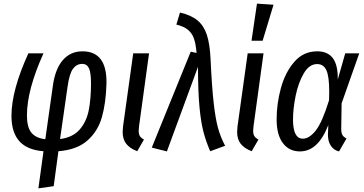

<svg xmlns="http://www.w3.org/2000/svg" viewBox="-20 -820 2002 1055"><path d="M565 -360Q562 -254 540 -176.5Q518 -99 460.5 -48Q403 3 301 11L275 203L191 215L219 11Q129 4 86 -44.5Q43 -93 43 -183Q43 -324 136 -527H219Q128 -326 128 -186Q128 -121 152.5 -91Q177 -61 229 -55L271 -352Q284 -443 326 -490.5Q368 -538 433 -538Q569 -538 565 -360ZM351 -342 310 -56Q380 -65 417.5 -108Q455 -151 467.5 -213.5Q480 -276 480 -362Q480 -422 468.5 -445.5Q457 -469 432 -469Q401 -469 381 -442Q361 -415 351 -342Z M744 -126Q742 -106 742 -101Q742 -83 748.5 -72.5Q755 -62 771 -53L734 11Q693 -5 673.5 -30Q654 -55 654 -95Q654 -103 656 -125L712 -527H799Z M1137 -496Q1144 -344 1154 -255.5Q1164 -167 1178 -116.5Q1192 -66 1217 -19L1135 11Q1112 -42 1098 -95Q1084 -148 1076 -233Q1068 -318 1068 -453L897 12L814 -9L1028 -536L1060 -529Q1056 -579 1045.5 -608.5Q1035 -638 1012.5 -656.5Q990 -675 949 -685L969 -751Q1030 -737 1065 -708Q1100 -679 1116.5 -629Q1133 -579 1137 -496Z M1373 -126Q1371 -106 1371 -101Q1371 -83 1377.5 -72.5Q1384 -62 1400 -53L1363 11Q1322 -5 1302.5 -30Q1283 -55 1283 -95Q1283 -103 1285 -125L1341 -527H1428ZM1483 -794 1423 -596H1362L1392 -800Z M1836 -383 1877 -527H1954L1857 -252L1855 -110Q1855 -90 1861.5 -78.5Q1868 -67 1884 -59L1843 12Q1815 6 1798 -19Q1781 -44 1782 -84L1784 -133Q1728 12 1628 12Q1569 12 1534.5 -33.5Q1500 -79 1500 -164Q1500 -250 1523.5 -336Q1547 -422 1597 -480Q1647 -538 1723 -538Q1780 -538 1808.5 -501Q1837 -464 1836 -383ZM1590 -163Q1590 -58 1644 -58Q1680 -58 1715.5 -103.5Q1751 -149 1788 -269Q1789 -286 1789 -315Q1789 -402 1773 -435Q1757 -468 1723 -468Q1679 -468 1649 -416.5Q1619 -365 1604.5 -293.5Q1590 -222 1590 -163Z"/></svg>

Font: Fira Sans Compressed
Style: Italic
Weight: 400
Width: 1
Italic angle: -8°
Designer: bBox Type GmbH & Carrois Corporate GbR & Edenspiekermann AG
Foundry: bBox Type GmbH & Carrois Corporate GbR & Edenspiekermann AG
Version: Version 4.301